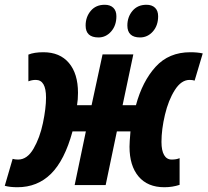

<svg xmlns="http://www.w3.org/2000/svg" viewBox="-58 -776 870 805"><path d="M-38 3 -5 -110Q4 -107 18 -107Q56 -107 82.5 -152.5Q109 -198 122 -260Q135 -322 135 -367Q135 -441 92 -441Q76 -441 61 -435V-547Q85 -557 124 -557Q193 -557 231 -512Q269 -467 269 -387Q269 -358 265 -335H326L372 -548H501L456 -335H512Q539 -435 594.5 -496Q650 -557 740 -557Q770 -557 792 -552L758 -438Q749 -441 737 -441Q702 -441 675 -398.5Q648 -356 633.5 -294.5Q619 -233 619 -181Q619 -145 630 -126Q641 -107 662 -107Q682 -107 695 -113V-1Q665 9 631 9Q561 9 523 -36Q485 -81 485 -161Q485 -179 489 -225H432L385 0H255L302 -225H246Q213 -104 156 -47.5Q99 9 15 9Q-16 9 -38 3ZM301 -669Q301 -705 322.5 -730.5Q344 -756 381 -756Q404 -756 417 -743.5Q430 -731 430 -708Q430 -669 408 -644Q386 -619 355 -619Q301 -619 301 -669ZM476 -669Q476 -705 497.5 -730.5Q519 -756 556 -756Q579 -756 592 -743.5Q605 -731 605 -708Q605 -669 583 -644Q561 -619 529 -619Q503 -619 489.5 -631.5Q476 -644 476 -669Z"/></svg>

Font: Noto Sans Display Ex Bold Cond
Style: Italic
Weight: 800
Width: 3
Italic angle: -12°
Designer: Monotype Design team
Foundry: Monotype Imaging Inc.
Version: Version 1.000